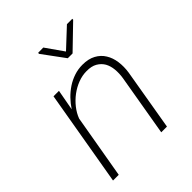

<svg xmlns="http://www.w3.org/2000/svg" viewBox="-206 -872 998 998"><g transform="rotate(-45 293.5 -372.5)"><path d="M45.4 0H87.4L148.4 -352.1Q159.2 -381.3 180.2 -408Q201.2 -434.6 228.5 -455.1Q255.9 -475.6 287.1 -487.5Q318.4 -499.5 350.1 -499.5Q386.2 -500 409.4 -486.6Q432.6 -473.1 445.3 -451.2Q457.5 -429.2 460.2 -400.1Q462.9 -371.1 458 -339.8L399.9 0H441.9L499.5 -338.9Q505.4 -377.9 500.5 -414.3Q495.6 -450.7 478.5 -478Q461.9 -505.4 432.1 -521.7Q402.3 -538.1 358.4 -538.1Q326.2 -538.1 296.9 -528.3Q267.6 -518.6 242.2 -502Q216.3 -484.9 194.3 -462.4Q172.4 -439.9 155.3 -413.6L176.3 -528.3H136.2ZM346.7 -647 277.8 -745.1 239.7 -744.6 238.8 -737.8 328.6 -615.7H363.8L489.7 -737.3L490.2 -744.1H450.7Z"/></g></svg>

Font: Roboto Mono ExtraLight
Style: Italic
Weight: 250
Italic angle: -10°
Monospace: yes
Designer: Google
Version: Version 3.000